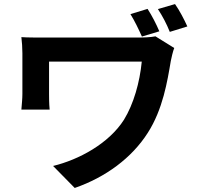

<svg xmlns="http://www.w3.org/2000/svg" viewBox="-20 -849 996 951"><path d="M750 -669C725.1 -664.1 692.1 -663 660.2 -663H203.1C159.1 -663 115.8 -663 85.9 -665.1C88.8 -641 90.9 -611.9 90.9 -585.9V-383.9C90.9 -359 88.1 -335.2 85.9 -306.1H225.9C223 -335.9 223 -370 223 -383.9V-544H682.2C672.2 -441.1 642 -334.2 594.1 -256C519.2 -138.1 370.7 -57.9 242.9 -27L350.1 82C503.2 29.1 633.2 -67.1 712 -191.1C786.9 -307.9 808.9 -446 826 -546.9C828.1 -558.9 837 -597.3 843 -611.2ZM762.1 -804C785.2 -768.8 805 -731.2 821 -691.1L908 -718C892 -753.2 870 -795.8 846.9 -828.8ZM626.1 -779.1C648.1 -743.3 665.8 -706 682.9 -668L769.2 -693.9C754.3 -729 733 -771 710.9 -805Z"/></svg>

Font: Karasuma Gothic
Style: Bold
Weight: 700
Designer: Rasmus Andersson / Ryoko Nishizuka
Foundry: Genbu
Version: Version 1.00